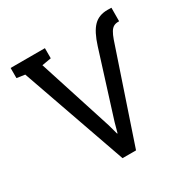

<svg xmlns="http://www.w3.org/2000/svg" viewBox="-162 -869 1001 1018"><g transform="rotate(-30 338.5 -360.5)"><path d="M302.7 0 77.6 -641.6 27.8 -648.9V-710.9H237.8V-648.9L181.2 -639.2L326.7 -186.5L342.8 -127.4H345.7L361.8 -186.5L485.4 -579.6Q509.3 -655.8 541.3 -688.2Q573.2 -720.7 626 -720.7L650.4 -720.2L649.9 -637.7H644Q627.9 -637.7 616.2 -631.1Q604.5 -624.5 595.2 -609.1Q585.9 -593.8 576.7 -567.9L385.3 0Z"/></g></svg>

Font: Roboto Slab LO
Style: Regular
Weight: 400
Designer: Google
Version: Version 2.000